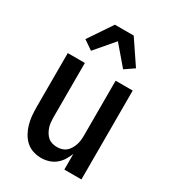

<svg xmlns="http://www.w3.org/2000/svg" viewBox="-187 -865 874 973"><g transform="rotate(30 250.0 -378.0)"><path d="M208 8Q184 8 160.5 0.5Q137 -7 119.5 -23Q102 -39 90 -60.5Q78 -82 71.5 -105Q65 -128 62.5 -152Q60 -176 60 -200V-520H160V-200Q160 -186 161.5 -172Q163 -158 167.5 -144.5Q172 -131 179.5 -118.5Q187 -106 197.5 -97Q208 -88 222 -84Q236 -80 250 -80Q264 -80 278 -84Q292 -88 302.5 -97Q313 -106 320.5 -118.5Q328 -131 332.5 -144.5Q337 -158 338.5 -172Q340 -186 340 -200V-520H440V0H340V-92Q332 -71 320 -52Q308 -33 290.5 -19Q273 -5 251.5 1.5Q230 8 208 8ZM156 -589 102 -626 195 -764H305L398 -626L344 -589L250 -699Z"/></g></svg>

Font: Iosevka Semibold
Style: Regular
Weight: 600
Monospace: yes
Designer: Belleve Invis
Foundry: Belleve Invis
Version: Version 33.2.3; ttfautohint (v1.8.4)